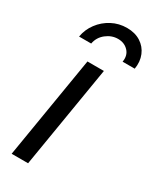

<svg xmlns="http://www.w3.org/2000/svg" viewBox="-197 -826 723 884"><g transform="rotate(30 164.0 -384.0)"><path d="M30.8 0 120.6 -542.5H208L118.2 0ZM202.1 -767.6Q244.6 -767.6 274.9 -748.3Q305.2 -729 318.8 -696Q332.5 -663.1 325.7 -622.6H261.2Q267.6 -658.2 246.3 -680.7Q225.1 -703.1 191.4 -703.1Q157.7 -703.1 129.2 -680.7Q100.6 -658.2 94.2 -622.6H29.8Q36.6 -663.1 61.3 -696Q85.9 -729 122.6 -748.3Q159.2 -767.6 202.1 -767.6Z"/></g></svg>

Font: Inter 16pt
Style: Italic
Weight: 400
Italic angle: -9.3988°
Version: Version 4.001;git-66647c0bb